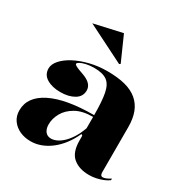

<svg xmlns="http://www.w3.org/2000/svg" viewBox="-172 -873 987 1026"><g transform="rotate(30 322.0 -360.0)"><path d="M325 -515Q390 -515 436 -503Q482 -491 512 -465.5Q542 -440 556.5 -402Q571 -364 571 -312V-33Q571 -23 574.5 -17Q578 -11 587 -11Q595 -11 607 -16Q619 -21 633 -30V-20Q620 -10 600.5 -2Q581 6 559.5 10.5Q538 15 517 15Q455 15 418 -16Q381 -47 381 -120Q381 -129 381 -133Q381 -137 381 -140.5Q381 -144 381 -149L373 -155Q355 -115 331 -83.5Q307 -52 278.5 -30Q250 -8 219 3.5Q188 15 156 15Q118 15 88 1Q58 -13 40 -38.5Q22 -64 22 -99Q22 -183 115.5 -229.5Q209 -276 381 -276Q381 -362 371.5 -409.5Q362 -457 335 -476Q308 -495 257 -495Q229 -495 207 -490Q185 -485 172.5 -478Q160 -471 160 -465Q160 -460 172.5 -453.5Q185 -447 217 -436Q281 -414 281 -370Q281 -332 247 -312Q213 -292 162 -292Q112 -292 78.5 -312Q45 -332 45 -371Q45 -397 68 -423Q91 -449 130 -469.5Q169 -490 219.5 -502.5Q270 -515 325 -515ZM381 -265Q316 -265 275 -241.5Q234 -218 214.5 -183Q195 -148 195 -113Q195 -92 201.5 -78.5Q208 -65 218.5 -58.5Q229 -52 244 -52Q259 -52 277 -60Q295 -68 313.5 -85Q332 -102 349.5 -129Q367 -156 381 -195ZM360 -579 127 -696 300 -735 367 -584Z"/></g></svg>

Font: Kalnia SemiBold
Style: Regular
Weight: 600
Designer: Frida Medrano
Foundry: Frida Medrano
Version: Version 1.105